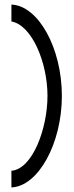

<svg xmlns="http://www.w3.org/2000/svg" viewBox="-20 -715 324 841"><path d="M30 106C148 101 251 -87 251 -295C251 -503 149 -690 30 -695V-621C120 -605 188 -441 188 -295C188 -151 122 26 30 33Z"/></svg>

Font: Charger Pro
Style: LitNar
Weight: 300
Designer: Jasper
Foundry: Cannot Into Space Fonts
Version: Version 1.09